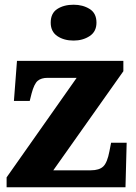

<svg xmlns="http://www.w3.org/2000/svg" viewBox="-20 -794 576 814"><path d="M8 0V-42L305 -464H182Q155 -464 140 -451.5Q125 -439 114 -398L106 -366H39L52 -536H503V-492L206 -72H365Q401 -72 418 -88.5Q435 -105 444 -153L451 -189H517L512 0ZM292 -622Q251 -622 223 -641Q195 -660 195 -698Q195 -738 223 -756Q251 -774 292 -774Q331 -774 360 -756Q389 -738 389 -698Q389 -660 360 -641Q331 -622 292 -622Z"/></svg>

Font: Noto Serif Kannada ExtraBold
Style: Regular
Weight: 800
Version: Version 2.003